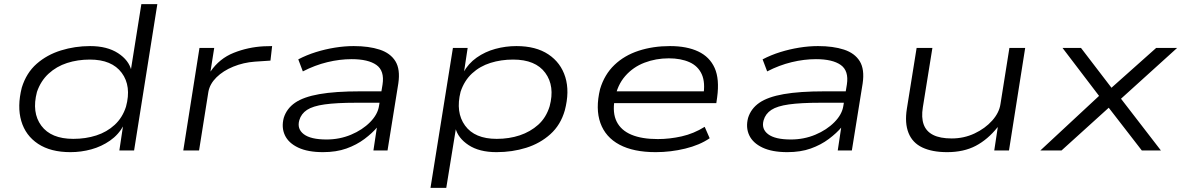

<svg xmlns="http://www.w3.org/2000/svg" viewBox="-20 -725 5697 925"><path d="M319 8Q224 8 163.5 -32Q103 -72 82.5 -142Q62 -212 85 -303Q107 -374 156.5 -417.5Q206 -461 273.5 -482Q341 -503 414 -503Q496 -503 548.5 -469Q601 -435 613 -385H610L661 -705H738L626 0H555L573 -120H575Q551 -76 510 -47.5Q469 -19 420 -5.5Q371 8 319 8ZM333 -56Q393 -56 444 -72.5Q495 -89 532.5 -123.5Q570 -158 587 -211Q614 -310 566.5 -374Q519 -438 413 -438Q354 -438 303 -421.5Q252 -405 214 -370Q176 -335 158 -282Q132 -183 179 -119.5Q226 -56 333 -56Z M863 0 941 -494H1012L994 -380Q1037 -443 1106 -470.5Q1175 -498 1251 -502L1291 -503L1283 -433L1208 -428Q1153 -424 1104 -404Q1055 -384 1023 -352.5Q991 -321 984 -283L939 0Z M1536 8Q1463 8 1416.5 -14Q1370 -36 1352.5 -73.5Q1335 -111 1347 -157Q1361 -202 1401.5 -230Q1442 -258 1518.5 -271.5Q1595 -285 1716 -285H1836L1827 -230H1695Q1601 -230 1544 -222Q1487 -214 1459 -195.5Q1431 -177 1422 -146Q1410 -104 1443.5 -78.5Q1477 -53 1553 -53Q1616 -53 1671 -76Q1726 -99 1763 -136.5Q1800 -174 1806 -215L1823 -318Q1833 -384 1793.5 -412Q1754 -440 1674 -440Q1617 -440 1557 -425.5Q1497 -411 1439 -381L1417 -439Q1457 -460 1502 -474Q1547 -488 1593.5 -495.5Q1640 -503 1684 -503Q1757 -503 1809 -486Q1861 -469 1885 -430Q1909 -391 1899 -323L1847 0H1779L1796 -113L1799 -114Q1774 -84 1736 -55.5Q1698 -27 1649 -9.5Q1600 8 1536 8Z M2054 180 2162 -494H2233L2215 -375H2212Q2236 -419 2276.5 -447.5Q2317 -476 2366.5 -489.5Q2416 -503 2468 -503Q2562 -503 2622 -463Q2682 -423 2703.5 -353.5Q2725 -284 2701 -193Q2681 -123 2631.5 -78.5Q2582 -34 2515 -13Q2448 8 2372 8Q2289 8 2237.5 -26Q2186 -60 2174 -109H2177L2130 180ZM2373 -56Q2433 -56 2484 -73Q2535 -90 2573 -124Q2611 -158 2628 -213Q2654 -310 2607 -374Q2560 -438 2452 -438Q2394 -438 2343 -422Q2292 -406 2254.5 -371.5Q2217 -337 2199 -283Q2174 -184 2220.5 -120Q2267 -56 2373 -56Z M3139 8Q3032 8 2964.5 -28Q2897 -64 2872.5 -132.5Q2848 -201 2871 -296Q2892 -366 2940 -412Q2988 -458 3057 -480.5Q3126 -503 3208 -503Q3289 -503 3344 -477Q3399 -451 3423 -397.5Q3447 -344 3435 -256L3431 -228H2915L2924 -285H3398L3368 -262Q3379 -327 3361 -367Q3343 -407 3301.5 -425.5Q3260 -444 3202 -444Q3140 -444 3085 -423Q3030 -402 2992 -358.5Q2954 -315 2942 -249L2941 -245Q2930 -181 2951 -139Q2972 -97 3022 -76Q3072 -55 3149 -55Q3206 -55 3264 -68Q3322 -81 3375 -114L3399 -59Q3351 -26 3281 -9Q3211 8 3139 8Z M3773 8Q3700 8 3653.5 -14Q3607 -36 3589.5 -73.5Q3572 -111 3584 -157Q3598 -202 3638.5 -230Q3679 -258 3755.5 -271.5Q3832 -285 3953 -285H4073L4064 -230H3932Q3838 -230 3781 -222Q3724 -214 3696 -195.5Q3668 -177 3659 -146Q3647 -104 3680.5 -78.5Q3714 -53 3790 -53Q3853 -53 3908 -76Q3963 -99 4000 -136.5Q4037 -174 4043 -215L4060 -318Q4070 -384 4030.5 -412Q3991 -440 3911 -440Q3854 -440 3794 -425.5Q3734 -411 3676 -381L3654 -439Q3694 -460 3739 -474Q3784 -488 3830.5 -495.5Q3877 -503 3921 -503Q3994 -503 4046 -486Q4098 -469 4122 -430Q4146 -391 4136 -323L4084 0H4016L4033 -113L4036 -114Q4011 -84 3973 -55.5Q3935 -27 3886 -9.5Q3837 8 3773 8Z M4543 8Q4471 8 4423.5 -14.5Q4376 -37 4357 -84.5Q4338 -132 4349 -201L4396 -494H4472L4426 -208Q4418 -159 4430 -125.5Q4442 -92 4475.5 -75Q4509 -58 4565 -58Q4624 -58 4675 -82Q4726 -106 4760 -144Q4794 -182 4800 -224L4843 -494H4919L4841 0H4770L4787 -112H4786Q4739 -53 4681 -22.5Q4623 8 4543 8Z M4992 0 5290 -277 5297 -234 5099 -494H5188L5338 -298H5330L5550 -494H5651L5367 -237L5364 -271L5573 0H5481L5320 -208L5326 -210L5094 0Z"/></svg>

Font: Nunito Sans 7pt Expanded Light
Style: Italic
Weight: 300
Width: 7
Italic angle: -9°
Designer: Vernon Adams
Foundry: Vernon Adams
Version: Version 3.101;gftools[0.9.27]